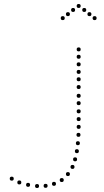

<svg xmlns="http://www.w3.org/2000/svg" viewBox="-20 -938 522 964"><path d="M375 -898Q365 -898 365 -908Q365 -918 375 -918Q385 -918 385 -908Q385 -898 375 -898ZM403 -878Q393 -878 393 -888Q393 -898 403 -898Q413 -898 413 -888Q413 -878 403 -878ZM429 -857Q419 -857 419 -867Q419 -877 429 -877Q439 -877 439 -867Q439 -857 429 -857ZM455 -837Q445 -837 445 -847Q445 -857 455 -857Q465 -857 465 -847Q465 -837 455 -837ZM347 -878Q337 -878 337 -888Q337 -898 347 -898Q357 -898 357 -888Q357 -878 347 -878ZM321 -857Q311 -857 311 -867Q311 -877 321 -877Q331 -877 331 -867Q331 -857 321 -857ZM295 -837Q285 -837 285 -847Q285 -857 295 -857Q305 -857 305 -847Q305 -837 295 -837ZM375 -680Q365 -680 365 -690Q365 -700 375 -700Q385 -700 385 -690Q385 -680 375 -680ZM375 -643Q365 -643 365 -653Q365 -663 375 -663Q385 -663 385 -653Q385 -643 375 -643ZM375 -605Q365 -605 365 -615Q365 -625 375 -625Q385 -625 385 -615Q385 -605 375 -605ZM375 -567Q365 -567 365 -577Q365 -587 375 -587Q385 -587 385 -577Q385 -567 375 -567ZM375 -530Q365 -530 365 -540Q365 -550 375 -550Q385 -550 385 -540Q385 -530 375 -530ZM375 -491Q365 -491 365 -501Q365 -511 375 -511Q385 -511 385 -501Q385 -491 375 -491ZM375 -447Q365 -447 365 -457Q365 -467 375 -467Q385 -467 385 -457Q385 -447 375 -447ZM375 -410Q365 -410 365 -420Q365 -430 375 -430Q385 -430 385 -420Q385 -410 375 -410ZM375 -369Q365 -369 365 -379Q365 -389 375 -389Q385 -389 385 -379Q385 -369 375 -369ZM375 -330Q365 -330 365 -340Q365 -350 375 -350Q385 -350 385 -340Q385 -330 375 -330ZM375 -291Q365 -291 365 -301Q365 -311 375 -311Q385 -311 385 -301Q385 -291 375 -291ZM374 -251Q364 -251 364 -261Q364 -271 374 -271Q384 -271 384 -261Q384 -251 374 -251ZM371 -209Q361 -209 361 -219Q361 -229 371 -229Q381 -229 381 -219Q381 -209 371 -209ZM366 -169Q356 -169 356 -179Q356 -189 366 -189Q376 -189 376 -179Q376 -169 366 -169ZM357 -128Q347 -128 347 -138Q347 -148 357 -148Q367 -148 367 -138Q367 -128 357 -128ZM344 -90Q334 -90 334 -100Q334 -110 344 -110Q354 -110 354 -100Q354 -90 344 -90ZM321 -54Q311 -54 311 -64Q311 -74 321 -74Q331 -74 331 -64Q331 -54 321 -54ZM290 -24Q280 -24 280 -34Q280 -44 290 -44Q300 -44 300 -34Q300 -24 290 -24ZM251 -5Q241 -5 241 -15Q241 -25 251 -25Q261 -25 261 -15Q261 -5 251 -5ZM209 5Q199 5 199 -5Q199 -15 209 -15Q219 -15 219 -5Q219 5 209 5ZM166 6Q156 6 156 -4Q156 -14 166 -14Q176 -14 176 -4Q176 6 166 6ZM121 0Q111 0 111 -10Q111 -20 121 -20Q131 -20 131 -10Q131 0 121 0ZM77 -12Q67 -12 67 -22Q67 -32 77 -32Q87 -32 87 -22Q87 -12 77 -12ZM39 -31Q29 -31 29 -41Q29 -51 39 -51Q49 -51 49 -41Q49 -31 39 -31Z"/></svg>

Font: Raleway Dots
Style: Regular
Weight: 400
Designer: Matt McInerney, Pablo Impallari, Rodrigo Fuenzalida, Brenda Gallo
Foundry: Matt McInerney, Pablo Impallari, Rodrigo Fuenzalida, Brenda Gallo
Version: Version 1.000